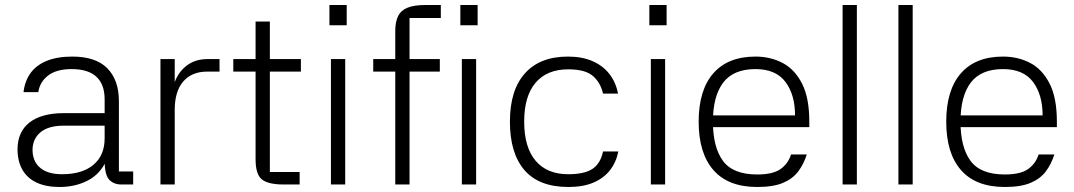

<svg xmlns="http://www.w3.org/2000/svg" viewBox="-20 -737 4292 767"><path d="M512 0H465Q434 0 416 -19.5Q398 -39 398 -96H405Q380 -41 330 -15.5Q280 10 218 10Q164 10 126.5 -7.5Q89 -25 69.5 -59Q50 -93 50 -141Q50 -175 62 -202Q74 -229 97.5 -247.5Q121 -266 155.5 -275.5Q190 -285 234 -285H398V-340Q398 -400 365 -430.5Q332 -461 266 -461Q206 -461 172.5 -435.5Q139 -410 133 -369H74Q79 -413 102 -445Q125 -477 167 -494Q209 -511 269 -511Q315 -511 350 -499.5Q385 -488 408 -465Q431 -442 443 -409Q455 -376 455 -332V-52H512ZM110 -142Q109 -94 139.5 -67.5Q170 -41 228 -41Q308 -41 353 -78.5Q398 -116 398 -184V-235H235Q175 -235 143.5 -210Q112 -185 110 -142Z M678 0H621V-501H678V-409Q693 -450 726.5 -475.5Q760 -501 809 -501H857V-451H808Q746 -451 712 -411.5Q678 -372 678 -298Z M1182 -451H1058V-50H1177V0H1113Q1052 0 1026.5 -20Q1001 -40 1001 -101V-451H912V-501H1001V-651H1058V-501H1182Z M1359 -501V0H1302V-501ZM1296 -717H1365V-636H1296Z M1616 0H1559V-614Q1559 -650 1570.5 -673Q1582 -696 1608.5 -706.5Q1635 -717 1679 -717H1741V-665H1616ZM1471 -451V-501H1737V-451ZM1882 -501V0H1825V-501ZM1819 -717H1888V-636H1819Z M2251 10Q2133 10 2075 -57.5Q2017 -125 2017 -251Q2017 -377 2077 -444Q2137 -511 2249 -511Q2305 -511 2346.5 -493Q2388 -475 2414 -442Q2440 -409 2449 -363H2389Q2379 -407 2348.5 -433.5Q2318 -460 2250 -460Q2165 -460 2119.5 -406.5Q2074 -353 2074 -251Q2074 -149 2119.5 -95Q2165 -41 2250 -41Q2315 -41 2347 -62.5Q2379 -84 2389 -132H2450Q2442 -90 2417.5 -58Q2393 -26 2351.5 -8Q2310 10 2251 10Z M2637 -501V0H2580V-501ZM2574 -717H2643V-636H2574Z M2791 -276H3156Q3156 -359 3117.5 -410Q3079 -461 2998 -461Q2910 -461 2869 -407Q2828 -353 2828 -251Q2828 -149 2868 -94.5Q2908 -40 3005 -40Q3068 -40 3098.5 -62Q3129 -84 3140 -120H3203Q3191 -82 3169 -52.5Q3147 -23 3108 -6.5Q3069 10 3005 10Q2889 10 2830 -57.5Q2771 -125 2771 -251Q2771 -377 2829.5 -444Q2888 -511 2998 -511Q3057 -511 3105.5 -486Q3154 -461 3183.5 -404Q3213 -347 3213 -251V-229H2790Z M3403 0H3346V-717H3403Z M3626 0H3569V-717H3626Z M3780 -276H4145Q4145 -359 4106.5 -410Q4068 -461 3987 -461Q3899 -461 3858 -407Q3817 -353 3817 -251Q3817 -149 3857 -94.5Q3897 -40 3994 -40Q4057 -40 4087.5 -62Q4118 -84 4129 -120H4192Q4180 -82 4158 -52.5Q4136 -23 4097 -6.5Q4058 10 3994 10Q3878 10 3819 -57.5Q3760 -125 3760 -251Q3760 -377 3818.5 -444Q3877 -511 3987 -511Q4046 -511 4094.5 -486Q4143 -461 4172.5 -404Q4202 -347 4202 -251V-229H3779Z"/></svg>

Font: Asta Sans Light
Style: Regular
Weight: 300
Designer: 42dot
Version: Version 1.000